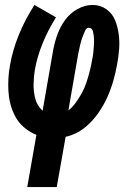

<svg xmlns="http://www.w3.org/2000/svg" viewBox="-20 -550 540 775"><path d="M90 205 127 -6Q115 -10 104 -17Q60 -42 38.5 -86Q17 -130 14 -182Q11 -234 20 -285Q42 -410 119 -530L206 -480Q140 -374 121 -270Q116 -240 115.5 -210.5Q115 -181 122 -153Q129 -125 150 -105L152 -103L195 -350Q201 -381 212 -411.5Q223 -442 243 -469.5Q263 -497 293 -513.5Q323 -530 354 -530Q385 -530 409 -513Q433 -496 444 -469.5Q455 -443 459 -413.5Q463 -384 461 -353.5Q459 -323 453 -292Q447 -258 437.5 -224.5Q428 -191 413.5 -158.5Q399 -126 378 -95.5Q357 -65 329 -40.5Q301 -16 267 -4Q256 0 245 2L209 205ZM256 -104Q269 -114 280 -128Q314 -172 329 -217.5Q344 -263 352 -309Q355 -323 356.5 -337Q358 -351 359 -365.5Q360 -380 359.5 -393Q359 -406 355.5 -422Q352 -438 338 -438Q329 -438 324 -427Q319 -416 315.5 -407Q312 -398 309 -389Q306 -380 304 -371Q302 -362 300 -352.5Q298 -343 296 -334Z"/></svg>

Font: Iosevka SS08
Style: Bold Italic
Weight: 700
Italic angle: -10°
Monospace: yes
Designer: Belleve Invis
Foundry: Belleve Invis
Version: 2.1.0; ttfautohint (v1.8.2)